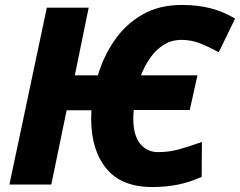

<svg xmlns="http://www.w3.org/2000/svg" viewBox="-20 -745 969 775"><path d="M595 10Q470 10 409 -65Q348 -140 348 -265Q348 -274 348.5 -282.5Q349 -291 349 -300H249L187 0H18L169 -714H338L282 -441H375Q398 -518 442.5 -582.5Q487 -647 554.5 -686Q622 -725 714 -725Q779 -725 830.5 -711.5Q882 -698 929 -670L863 -534Q823 -556 787.5 -570Q752 -584 713 -584Q673 -584 641.5 -564.5Q610 -545 587 -512.5Q564 -480 549 -441H777L746 -301H520Q519 -293 518.5 -285Q518 -277 518 -267Q518 -199 545.5 -165Q573 -131 618 -131Q660 -131 698 -141Q736 -151 795 -172L794 -31Q745 -9 696.5 0.5Q648 10 595 10Z"/></svg>

Font: Noto Sans Disp ExtBd
Style: Italic
Weight: 800
Italic angle: -12°
Designer: Monotype Design Team
Foundry: Monotype Imaging Inc.
Version: Version 2.000;GOOG;noto-source:20170915:90ef993387c0